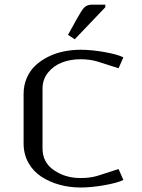

<svg xmlns="http://www.w3.org/2000/svg" viewBox="-20 -812 623 842"><path d="M441.9 -780.3 307.6 -639.6 278.3 -659.2 316.9 -729Q338.9 -768.1 348.1 -777.8Q361.8 -791.5 381.3 -791.5H441.9ZM333.5 10.3Q285.6 10.3 241.7 -1.7Q197.8 -13.7 161.9 -36.9Q126 -60.1 104.7 -97.9Q83.5 -135.7 83.5 -183.1V-399.9Q83.5 -438 97.4 -470.2Q111.3 -502.4 135.5 -524.9Q159.7 -547.4 191.7 -563.2Q223.6 -579.1 259.5 -586.4Q295.4 -593.8 333.5 -593.8Q381.8 -593.8 439.2 -583.5Q496.6 -573.2 521 -560.5L500 -512.7L406.2 -542.5Q373 -552.2 333.5 -552.2Q290 -552.2 252.9 -538.3Q215.8 -524.4 191.2 -494.4Q166.5 -464.4 166.5 -422.9V-160.6Q166.5 -100.1 216.3 -65.7Q266.1 -31.2 333.5 -31.2Q374.5 -31.2 406.2 -40.5L500 -70.8L521 -22.9Q496.6 -10.3 439.2 0Q381.8 10.3 333.5 10.3Z"/></svg>

Font: Resagnicto
Style: Regular
Weight: 500
Version: Version 0.9991